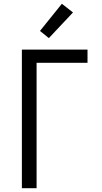

<svg xmlns="http://www.w3.org/2000/svg" viewBox="-20 -998 540 1018"><path d="M96 0V-735H444V-665H174V0ZM239 -796 192 -834 308 -978 367 -932Z"/></svg>

Font: Moesevka
Style: Regular
Weight: 400
Monospace: yes
Designer: Belleve Invis
Foundry: Belleve Invis
Version: Version 32.5.0; ttfautohint (v1.8.4)